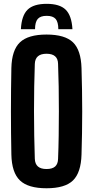

<svg xmlns="http://www.w3.org/2000/svg" viewBox="-20 -993 495 1022"><path d="M227.6 9.1Q129.7 9.1 86.2 -32.5Q42.6 -74.1 40.5 -170.5Q39.4 -226.3 38.8 -284Q38.2 -341.7 38.2 -400.3Q38.2 -458.9 38.8 -516.6Q39.4 -574.3 40.5 -630.2Q42.6 -726.3 86.2 -767.7Q129.7 -809.1 227.6 -809.1Q325.8 -809.1 368.5 -767.7Q411.2 -726.3 413.9 -630.2Q415.7 -573.6 416.6 -515.8Q417.6 -458 417.6 -399.7Q417.6 -341.4 416.6 -283.8Q415.7 -226.3 413.9 -170.5Q411.2 -74.1 368.5 -32.5Q325.8 9.1 227.6 9.1ZM227.6 -93.3Q258.6 -93.3 273.6 -106.8Q288.6 -120.4 289.1 -147.9Q291.5 -205.7 292.4 -270.1Q293.4 -334.4 293.4 -401Q293.4 -467.6 292.4 -531.6Q291.4 -595.7 289.1 -652.7Q288.6 -680 273.3 -693.4Q257.9 -706.9 227.6 -706.9Q197.4 -706.9 181.9 -693.4Q166.3 -680 165.3 -652.7Q163.3 -595.7 162.1 -531.6Q160.9 -467.6 161 -401Q161.1 -334.4 162.2 -270.1Q163.4 -205.7 165.3 -147.9Q166.3 -120.4 181.9 -106.8Q197.4 -93.3 227.6 -93.3ZM228.5 -972.6Q297.9 -972.6 329.6 -941.4Q361.4 -910.2 365.6 -837.7H290.5Q290.3 -875.8 276 -892.3Q261.6 -908.7 228.5 -908.7Q195.3 -908.7 181 -892.3Q166.6 -875.8 166.5 -837.7H91.2Q95 -910.2 126.8 -941.4Q158.7 -972.6 228.5 -972.6Z"/></svg>

Font: Big Shoulders Thin
Style: Regular
Weight: 100
Designer: Patric King
Foundry: XO Type Co
Version: Version 2.002